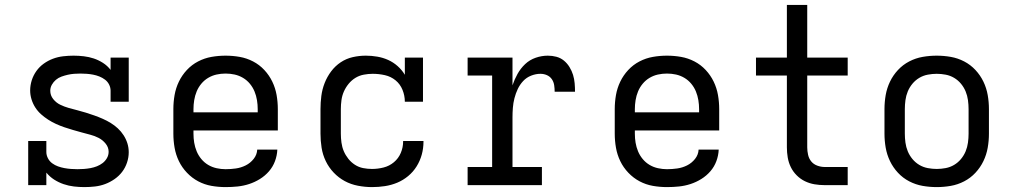

<svg xmlns="http://www.w3.org/2000/svg" viewBox="-20 -755 4140 783"><path d="M324 8Q303 8 281.5 5.5Q260 3 239.5 -4Q219 -11 201 -22.5Q183 -34 169 -51V0H95V-180H169V-135Q169 -122 175.5 -109.5Q182 -97 193 -89Q204 -81 216.5 -76.5Q229 -72 242.5 -69.5Q256 -67 269.5 -66Q283 -65 296 -65Q309 -65 322.5 -66Q336 -67 349.5 -69.5Q363 -72 375.5 -77Q388 -82 398.5 -90Q409 -98 416 -110Q423 -122 423 -136Q423 -154 411 -169Q399 -184 382.5 -192.5Q366 -201 348.5 -205.5Q331 -210 313 -215Q295 -220 277.5 -225Q260 -230 242.5 -236Q225 -242 208.5 -249.5Q192 -257 176.5 -267Q161 -277 147.5 -289Q134 -301 124 -316.5Q114 -332 108.5 -350Q103 -368 103 -386Q103 -407 109.5 -427.5Q116 -448 128.5 -465.5Q141 -483 158.5 -495.5Q176 -508 196 -515.5Q216 -523 237.5 -525.5Q259 -528 280 -528Q301 -528 322 -525.5Q343 -523 362.5 -516.5Q382 -510 400 -498.5Q418 -487 431 -470V-520H505V-340H431V-385Q431 -398 425 -410Q419 -422 408.5 -430Q398 -438 385.5 -443Q373 -448 360 -450.5Q347 -453 334 -454Q321 -455 308 -455Q295 -455 282 -454Q269 -453 256 -450Q243 -447 230.5 -442.5Q218 -438 208 -429.5Q198 -421 191.5 -409.5Q185 -398 185 -385Q185 -366 197 -351Q209 -336 225.5 -328Q242 -320 259.5 -315Q277 -310 295 -305.5Q313 -301 330.5 -295.5Q348 -290 365 -284Q382 -278 399 -270.5Q416 -263 431.5 -253.5Q447 -244 460.5 -231.5Q474 -219 484 -203.5Q494 -188 499.5 -170.5Q505 -153 505 -134Q505 -113 498 -92Q491 -71 478 -54Q465 -37 447 -24.5Q429 -12 409 -4.5Q389 3 367.5 5.5Q346 8 324 8Z M900 8Q871 8 842.5 3Q814 -2 788.5 -15.5Q763 -29 742.5 -50.5Q722 -72 709.5 -98Q697 -124 692 -152.5Q687 -181 687 -210V-310Q687 -339 692 -367.5Q697 -396 709.5 -422Q722 -448 742 -469.5Q762 -491 788 -504.5Q814 -518 842.5 -523Q871 -528 900 -528Q929 -528 957.5 -523Q986 -518 1012 -504.5Q1038 -491 1058 -469.5Q1078 -448 1090.5 -422Q1103 -396 1108 -367.5Q1113 -339 1113 -310V-223H769V-210Q769 -191 772 -173Q775 -155 782 -138Q789 -121 801 -106.5Q813 -92 829 -82.5Q845 -73 863.5 -69Q882 -65 900 -65Q921 -65 942 -68Q963 -71 982 -80.5Q1001 -90 1014.5 -107Q1028 -124 1029 -145H1111Q1110 -121 1101.5 -98Q1093 -75 1077 -56.5Q1061 -38 1040 -25Q1019 -12 996 -4.5Q973 3 949 5.5Q925 8 900 8ZM1031 -297V-310Q1031 -328 1028 -346.5Q1025 -365 1018 -382Q1011 -399 999 -413.5Q987 -428 971 -437.5Q955 -447 937 -451Q919 -455 900 -455Q881 -455 863 -451Q845 -447 829 -437.5Q813 -428 801 -413.5Q789 -399 782 -382Q775 -365 772 -346.5Q769 -328 769 -310V-297Z M1497 8Q1469 8 1440 2.5Q1411 -3 1386 -16.5Q1361 -30 1341 -51Q1321 -72 1308.5 -98Q1296 -124 1291.5 -152.5Q1287 -181 1287 -210V-310Q1287 -337 1290.5 -364Q1294 -391 1304 -416.5Q1314 -442 1330.5 -464Q1347 -486 1369.5 -501Q1392 -516 1418.5 -522Q1445 -528 1472 -528Q1495 -528 1518.5 -524Q1542 -520 1563 -510.5Q1584 -501 1601.5 -485.5Q1619 -470 1631 -450V-520H1705V-340H1631Q1631 -365 1621.5 -388.5Q1612 -412 1593 -427.5Q1574 -443 1549.5 -448.5Q1525 -454 1500 -454Q1482 -454 1463.5 -450.5Q1445 -447 1429.5 -437.5Q1414 -428 1402 -413.5Q1390 -399 1382.5 -382Q1375 -365 1372.5 -346.5Q1370 -328 1370 -310V-210Q1370 -192 1372.5 -173.5Q1375 -155 1382 -138.5Q1389 -122 1400.5 -107.5Q1412 -93 1427.5 -83Q1443 -73 1461 -69.5Q1479 -66 1497 -66Q1521 -66 1544.5 -72Q1568 -78 1586.5 -93.5Q1605 -109 1614.5 -131.5Q1624 -154 1624 -178V-180H1707V-177Q1707 -150 1700 -124.5Q1693 -99 1679 -76.5Q1665 -54 1644.5 -37Q1624 -20 1600 -10Q1576 0 1550 4Q1524 8 1497 8Z M1887 0V-74H1987V-447H1887V-520H2070V-407Q2078 -431 2090.5 -453.5Q2103 -476 2121.5 -493.5Q2140 -511 2164.5 -519.5Q2189 -528 2214 -528Q2232 -528 2249 -523.5Q2266 -519 2279.5 -508Q2293 -497 2302.5 -481.5Q2312 -466 2317 -449.5Q2322 -433 2323.5 -415.5Q2325 -398 2325 -381H2242Q2242 -394 2240 -407.5Q2238 -421 2230.5 -432Q2223 -443 2210.5 -448.5Q2198 -454 2184 -454Q2165 -454 2146 -446.5Q2127 -439 2113.5 -424.5Q2100 -410 2091.5 -392Q2083 -374 2078 -354.5Q2073 -335 2071.5 -315Q2070 -295 2070 -276V-74H2190V0Z M2700 8Q2671 8 2642.5 3Q2614 -2 2588.5 -15.5Q2563 -29 2542.5 -50.5Q2522 -72 2509.5 -98Q2497 -124 2492 -152.5Q2487 -181 2487 -210V-310Q2487 -339 2492 -367.5Q2497 -396 2509.5 -422Q2522 -448 2542 -469.5Q2562 -491 2588 -504.5Q2614 -518 2642.5 -523Q2671 -528 2700 -528Q2729 -528 2757.5 -523Q2786 -518 2812 -504.5Q2838 -491 2858 -469.5Q2878 -448 2890.5 -422Q2903 -396 2908 -367.5Q2913 -339 2913 -310V-223H2569V-210Q2569 -191 2572 -173Q2575 -155 2582 -138Q2589 -121 2601 -106.5Q2613 -92 2629 -82.5Q2645 -73 2663.5 -69Q2682 -65 2700 -65Q2721 -65 2742 -68Q2763 -71 2782 -80.5Q2801 -90 2814.5 -107Q2828 -124 2829 -145H2911Q2910 -121 2901.5 -98Q2893 -75 2877 -56.5Q2861 -38 2840 -25Q2819 -12 2796 -4.5Q2773 3 2749 5.5Q2725 8 2700 8ZM2831 -297V-310Q2831 -328 2828 -346.5Q2825 -365 2818 -382Q2811 -399 2799 -413.5Q2787 -428 2771 -437.5Q2755 -447 2737 -451Q2719 -455 2700 -455Q2681 -455 2663 -451Q2645 -447 2629 -437.5Q2613 -428 2601 -413.5Q2589 -399 2582 -382Q2575 -365 2572 -346.5Q2569 -328 2569 -310V-297Z M3437 0H3343Q3322 0 3301.5 -3.5Q3281 -7 3262.5 -16Q3244 -25 3229 -40Q3214 -55 3205 -73.5Q3196 -92 3192.5 -112.5Q3189 -133 3189 -154V-447H3063V-520H3189V-735H3272V-520H3437V-447H3272V-154Q3272 -139 3275.5 -123.5Q3279 -108 3288.5 -96.5Q3298 -85 3313 -79.5Q3328 -74 3343 -74H3437Z M3800 8Q3771 8 3742.5 3Q3714 -2 3688 -15.5Q3662 -29 3642 -50.5Q3622 -72 3609.5 -98Q3597 -124 3592 -152.5Q3587 -181 3587 -210V-310Q3587 -339 3592 -367.5Q3597 -396 3609.5 -422Q3622 -448 3642 -469.5Q3662 -491 3688 -504.5Q3714 -518 3742.5 -523Q3771 -528 3800 -528Q3829 -528 3857.5 -523Q3886 -518 3912 -504.5Q3938 -491 3958 -469.5Q3978 -448 3990.5 -422Q4003 -396 4008 -367.5Q4013 -339 4013 -310V-210Q4013 -181 4008 -152.5Q4003 -124 3990.5 -98Q3978 -72 3958 -50.5Q3938 -29 3912 -15.5Q3886 -2 3857.5 3Q3829 8 3800 8ZM3800 -66Q3818 -66 3836.5 -69.5Q3855 -73 3871 -82.5Q3887 -92 3899 -106.5Q3911 -121 3918 -138Q3925 -155 3927.5 -173.5Q3930 -192 3930 -210V-310Q3930 -328 3927.5 -346.5Q3925 -365 3918 -382Q3911 -399 3899 -413.5Q3887 -428 3871 -437.5Q3855 -447 3836.5 -450.5Q3818 -454 3800 -454Q3782 -454 3763.5 -450.5Q3745 -447 3729 -437.5Q3713 -428 3701 -413.5Q3689 -399 3682 -382Q3675 -365 3672.5 -346.5Q3670 -328 3670 -310V-210Q3670 -192 3672.5 -173.5Q3675 -155 3682 -138Q3689 -121 3701 -106.5Q3713 -92 3729 -82.5Q3745 -73 3763.5 -69.5Q3782 -66 3800 -66Z"/></svg>

Font: Iosevka Etoile
Style: Regular
Weight: 400
Designer: Belleve Invis
Foundry: Belleve Invis
Version: Version 33.2.4